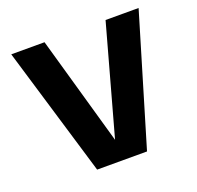

<svg xmlns="http://www.w3.org/2000/svg" viewBox="-103 -670 802 781"><g transform="rotate(-20 297.5 -280.0)"><path d="M189.9 0 22 -560.1H166L299.8 -88.9L430.2 -560.1H573.2L405.8 0Z"/></g></svg>

Font: TASA Explorer
Style: Bold
Weight: 700
Designer: Weizhong Zhang
Foundry: Local Remote
Version: Version 1.000;Glyphs 3.1.2 (3151)